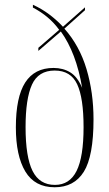

<svg xmlns="http://www.w3.org/2000/svg" viewBox="-20 -781 461 811"><path d="M211 10Q127 10 87 -56.5Q47 -123 47 -243Q47 -371 86.5 -432.5Q126 -494 206 -494Q246 -494 276.5 -475.5Q307 -457 327 -410Q302 -558 237 -648L142 -566V-579L230 -655Q188 -713 119 -749V-761Q158 -743 189.5 -719Q221 -695 246 -668L339 -750V-738L252 -660Q316 -588 345.5 -489Q375 -390 375 -277Q375 -121 334 -55.5Q293 10 211 10ZM212 0Q274 0 303.5 -59Q333 -118 333 -244Q333 -367 306 -425Q279 -483 211 -483Q142 -483 115 -423.5Q88 -364 88 -244Q88 -118 117.5 -59Q147 0 212 0Z"/></svg>

Font: Noto Serif Display ExtraCondensed ExtraLight
Style: Regular
Weight: 200
Width: 2
Designer: Monotype Design Team
Foundry: Monotype Imaging Inc.
Version: Version 2.009